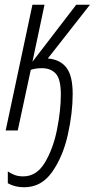

<svg xmlns="http://www.w3.org/2000/svg" viewBox="-20 -551 400 811"><path d="M287 -154Q287 -232 260 -266Q233 -300 182 -304L360 -531H302L117 -290L168 -531H117L4 0H55L110 -256Q130 -263 157 -263Q195 -263 216 -239.5Q237 -216 237 -152Q237 -85 221 -4.5Q205 76 170 135Q135 194 78 194Q57 194 41.5 188Q26 182 13 173V223Q43 240 82 240Q155 240 200.5 175Q246 110 266.5 18Q287 -74 287 -154Z"/></svg>

Font: Noto Sans Display Condensed Light
Style: Italic
Weight: 300
Width: 3
Designer: Monotype Design team
Foundry: Monotype Imaging Inc.
Version: 1.000